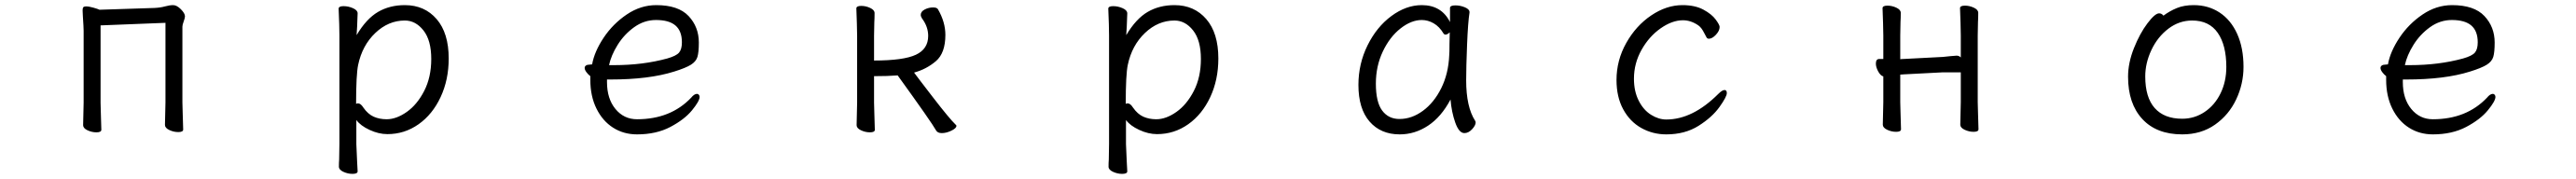

<svg xmlns="http://www.w3.org/2000/svg" viewBox="-20 -506 10040 698"><path d="M372 -407V-106L373 -68L375 0Q375 10 356 10Q338 10 321 2Q304 -6 304 -18L306 -106V-386Q306 -398 303 -443L302 -465Q302 -473 304 -477Q307 -481 316 -481Q327 -481 344.5 -476Q362 -471 368 -468L582 -475Q605 -476 623 -481Q641 -486 655 -486Q669 -486 685 -470Q701 -454 701 -442Q701 -436 696 -422.5Q691 -409 691 -402V-107L692 -69L694 -1Q694 9 675 9Q657 9 640 1Q623 -7 623 -19L625 -107V-417Z M1300 -472Q1300 -482 1319 -482Q1338 -482 1356 -474Q1374 -466 1374 -454L1372 -402L1370 -369Q1408 -433 1453.5 -459.5Q1499 -486 1558 -486Q1635 -486 1682 -431.5Q1729 -377 1729 -278Q1729 -195 1697.5 -127.5Q1666 -60 1611.5 -21.5Q1557 17 1490 17Q1456 17 1420.5 0.5Q1385 -16 1369 -38V56Q1369 61 1372 124Q1374 154 1374 162Q1374 172 1354 172Q1336 172 1318.5 164Q1301 156 1301 144Q1301 128 1302 116L1303 55V-368Q1303 -403 1300 -472ZM1375 -103Q1386 -103 1396 -87Q1414 -61 1436.5 -51Q1459 -41 1487 -41Q1525 -41 1565.5 -69.5Q1606 -98 1633.5 -151.5Q1661 -205 1661 -276Q1661 -349 1630.5 -387.5Q1600 -426 1558 -426Q1494 -426 1443 -377.5Q1392 -329 1376 -253Q1368 -215 1368 -101Q1372 -103 1375 -103Z M2463 -41Q2594 -41 2674 -125Q2686 -140 2697 -140Q2701 -140 2704 -136.5Q2707 -133 2707 -128Q2707 -112 2677.5 -76Q2648 -40 2593 -11Q2538 18 2463 18Q2411 18 2370 -8Q2329 -34 2305 -82.5Q2281 -131 2281 -195V-209Q2272 -216 2265.5 -225Q2259 -234 2259 -241Q2259 -247 2264 -250.5Q2269 -254 2278 -254L2288 -255Q2297 -305 2333 -359Q2369 -413 2423 -449.5Q2477 -486 2538 -486Q2624 -486 2664 -443.5Q2704 -401 2704 -340Q2704 -302 2698.5 -284Q2693 -266 2673 -253.5Q2653 -241 2608 -227Q2510 -196 2359 -196H2346V-186Q2346 -121 2379 -81Q2412 -41 2463 -41ZM2581 -278Q2616 -288 2627 -301Q2638 -314 2638 -341Q2638 -385 2613 -406.5Q2588 -428 2537 -428Q2491 -428 2452 -400Q2413 -372 2387.5 -331Q2362 -290 2354 -252H2374Q2486 -252 2581 -278Z M3320 -415 3318 -473Q3318 -483 3337 -483Q3355 -483 3372 -475Q3389 -467 3389 -455Q3389 -434 3388 -419L3387 -366V-270Q3502 -270 3550 -292.5Q3598 -315 3598 -366Q3598 -402 3574 -434Q3569 -442 3569 -448Q3569 -461 3584.5 -469Q3600 -477 3617 -477Q3632 -477 3636 -470Q3665 -420 3665 -370Q3665 -299 3628 -267.5Q3591 -236 3543 -223Q3553 -209 3617 -126Q3681 -43 3705 -20Q3708 -19 3708 -15Q3708 -6 3688.5 3.5Q3669 13 3651 13Q3635 13 3629 3Q3612 -28 3479 -212Q3442 -209 3387 -209V-106L3388 -68L3390 0Q3390 10 3371 10Q3353 10 3336 2Q3319 -6 3319 -18L3321 -106V-366Z M4300 -472Q4300 -482 4319 -482Q4338 -482 4356 -474Q4374 -466 4374 -454L4372 -402L4370 -369Q4408 -433 4453.5 -459.5Q4499 -486 4558 -486Q4635 -486 4682 -431.5Q4729 -377 4729 -278Q4729 -195 4697.5 -127.5Q4666 -60 4611.5 -21.5Q4557 17 4490 17Q4456 17 4420.5 0.5Q4385 -16 4369 -38V56Q4369 61 4372 124Q4374 154 4374 162Q4374 172 4354 172Q4336 172 4318.5 164Q4301 156 4301 144Q4301 128 4302 116L4303 55V-368Q4303 -403 4300 -472ZM4375 -103Q4386 -103 4396 -87Q4414 -61 4436.5 -51Q4459 -41 4487 -41Q4525 -41 4565.5 -69.5Q4606 -98 4633.5 -151.5Q4661 -205 4661 -276Q4661 -349 4630.5 -387.5Q4600 -426 4558 -426Q4494 -426 4443 -377.5Q4392 -329 4376 -253Q4368 -215 4368 -101Q4372 -103 4375 -103Z M5695 -193Q5695 -89 5730 -35Q5732 -31 5732 -29Q5732 -17 5718 -2Q5704 13 5688 13Q5667 13 5652.5 -28Q5638 -69 5634 -118Q5598 -50 5546.5 -16Q5495 18 5436 18Q5362 18 5318.5 -32Q5275 -82 5275 -175Q5275 -257 5310.5 -329Q5346 -401 5403.5 -443.5Q5461 -486 5522 -486Q5599 -486 5632 -420V-475Q5632 -485 5653 -485Q5672 -485 5690 -477.5Q5708 -470 5708 -459V-457Q5702 -419 5698.5 -331.5Q5695 -244 5695 -193ZM5614 -371Q5610 -371 5607 -375Q5591 -402 5568.5 -415Q5546 -428 5522 -428Q5481 -428 5439 -395Q5397 -362 5370 -305Q5343 -248 5343 -180Q5343 -108 5367.5 -75Q5392 -42 5435 -42Q5483 -42 5526.5 -74Q5570 -106 5598 -162.5Q5626 -219 5629 -291Q5630 -301 5630 -335L5631 -380Q5622 -371 5614 -371Z M6475 18Q6422 18 6377.5 -7Q6333 -32 6307 -80Q6281 -128 6281 -194Q6281 -271 6319 -338.5Q6357 -406 6416.5 -446Q6476 -486 6538 -486Q6587 -486 6619.5 -468.5Q6652 -451 6667.5 -430Q6683 -409 6683 -401Q6683 -386 6668.5 -370.5Q6654 -355 6641 -355Q6635 -355 6632 -360Q6629 -365 6623.5 -376Q6618 -387 6612.5 -394.5Q6607 -402 6600 -407Q6571 -427 6540 -427Q6498 -427 6453 -395.5Q6408 -364 6378.5 -311.5Q6349 -259 6349 -199Q6349 -150 6367.5 -113.5Q6386 -77 6415.5 -58.5Q6445 -40 6475 -40Q6578 -40 6678 -140Q6693 -155 6702 -155Q6711 -155 6711 -143Q6711 -129 6682.5 -89Q6654 -49 6601 -15.5Q6548 18 6475 18Z M7554 -224 7400 -216 7387 -215V-108L7388 -70L7390 -2Q7390 8 7371 8Q7353 8 7336 0Q7319 -8 7319 -20L7321 -108V-208Q7310 -211 7301 -227.5Q7292 -244 7292 -258Q7292 -276 7305 -276H7321V-367L7320 -416L7318 -474Q7318 -484 7337 -484Q7355 -484 7372 -476Q7389 -468 7389 -456Q7389 -435 7388 -420L7387 -367V-275Q7391 -276 7399 -276L7553 -284Q7555 -284 7582 -287Q7602 -289 7607 -289Q7616 -289 7623 -282V-367L7622 -416L7620 -474Q7620 -484 7639 -484Q7657 -484 7674 -476Q7691 -468 7691 -456Q7691 -435 7690 -420L7689 -367V-108L7690 -70L7692 -2Q7692 8 7673 8Q7655 8 7638 0Q7621 -8 7621 -20L7623 -108V-224Z M8531 -486Q8588 -486 8632 -457Q8676 -428 8700.5 -373.5Q8725 -319 8725 -245Q8725 -179 8696.5 -118.5Q8668 -58 8614 -20Q8560 18 8486 18Q8386 18 8330.5 -42Q8275 -102 8275 -207Q8275 -261 8298 -318.5Q8321 -376 8350.5 -415Q8380 -454 8396 -454Q8406 -454 8413 -445Q8437 -463 8465 -474.5Q8493 -486 8531 -486ZM8658 -245Q8658 -330 8624.5 -378Q8591 -426 8525 -426Q8474 -426 8432 -394Q8390 -362 8366 -311Q8342 -260 8342 -208Q8342 -126 8379 -84.5Q8416 -43 8486 -43Q8534 -43 8573.5 -69.5Q8613 -96 8635.5 -142Q8658 -188 8658 -245Z M9463 -41Q9594 -41 9674 -125Q9686 -140 9697 -140Q9701 -140 9704 -136.5Q9707 -133 9707 -128Q9707 -112 9677.5 -76Q9648 -40 9593 -11Q9538 18 9463 18Q9411 18 9370 -8Q9329 -34 9305 -82.5Q9281 -131 9281 -195V-209Q9272 -216 9265.5 -225Q9259 -234 9259 -241Q9259 -247 9264 -250.5Q9269 -254 9278 -254L9288 -255Q9297 -305 9333 -359Q9369 -413 9423 -449.5Q9477 -486 9538 -486Q9624 -486 9664 -443.5Q9704 -401 9704 -340Q9704 -302 9698.5 -284Q9693 -266 9673 -253.5Q9653 -241 9608 -227Q9510 -196 9359 -196H9346V-186Q9346 -121 9379 -81Q9412 -41 9463 -41ZM9581 -278Q9616 -288 9627 -301Q9638 -314 9638 -341Q9638 -385 9613 -406.5Q9588 -428 9537 -428Q9491 -428 9452 -400Q9413 -372 9387.5 -331Q9362 -290 9354 -252H9374Q9486 -252 9581 -278Z"/></svg>

Font: Fusion Kai T
Style: Regular
Weight: 400
Designer: Fontworks Inc.
Version: Version 24.134;May 13, 2024